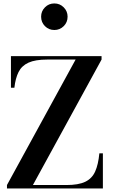

<svg xmlns="http://www.w3.org/2000/svg" viewBox="-20 -1068 646 1088"><path d="M19.5 0V-19.5L408.5 -730.5H248Q180 -730.5 141.5 -713Q103 -695.5 85.2 -660Q67.5 -624.5 61.5 -571H42V-750H555.5V-730.5L166.5 -19.5H356.5Q425 -19.5 463.2 -38Q501.5 -56.5 519.2 -96Q537 -135.5 543 -199H563V0ZM288 -898Q256.5 -898 234.8 -919.8Q213 -941.5 213 -973.5Q213 -1004.5 234.8 -1026.5Q256.5 -1048.5 288 -1048.5Q319 -1048.5 341 -1026.5Q363 -1004.5 363 -973.5Q363 -941.5 341 -919.8Q319 -898 288 -898Z"/></svg>

Font: Bodoni Moda 11pt SemiBold
Style: Regular
Weight: 600
Designer: Owen Earl
Foundry: indestructible type
Version: Version 2.004